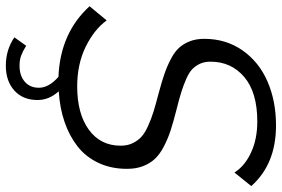

<svg xmlns="http://www.w3.org/2000/svg" viewBox="-178 -586 935 636"><g transform="rotate(90 289.0 -267.5)"><path d="M373 -652.8Q276.4 -652.8 225.6 -609.6Q174.8 -566.4 174.8 -498Q174.8 -478 181.6 -463.1Q188.5 -448.2 199.5 -437.5Q210.4 -426.8 232.4 -417.2Q254.4 -407.7 276.1 -400.9Q297.9 -394 335 -384.8Q375.5 -374.5 403.1 -365.5Q430.7 -356.4 456.3 -343Q481.9 -329.6 497.1 -313.2Q512.2 -296.9 521 -273.9Q529.8 -251 529.8 -221.2Q529.8 -168.5 510 -126.5Q490.2 -84.5 455.1 -57.1Q419.9 -29.8 374 -14.2Q328.1 1.5 272.9 4.9Q301.8 36.6 301.8 75.2Q301.8 123.5 270.5 151.9Q239.3 180.2 188 180.2Q135.7 180.2 94.2 151.9L122.1 112.8Q140.1 124 154.5 129.4Q168.9 134.8 188 134.8Q221.2 134.8 241.2 117.4Q261.2 100.1 261.2 70.8Q261.2 37.6 225.1 5.9Q79.6 0 -8.8 -97.2L38.1 -153.8Q68.4 -112.3 125.7 -84.2Q183.1 -56.2 256.8 -56.2Q347.2 -56.2 400.1 -94.7Q453.1 -133.3 453.1 -200.2Q453.1 -222.2 445.1 -239.3Q437 -256.3 424.3 -268.3Q411.6 -280.3 387.7 -291Q363.8 -301.8 340.1 -309.1Q316.4 -316.4 278.8 -326.2Q240.7 -336.4 215.3 -345.2Q189.9 -354 166 -366.5Q142.1 -378.9 128.7 -393.8Q115.2 -408.7 107.2 -429.4Q99.1 -450.2 99.1 -477.1Q99.1 -548.8 137.2 -603.5Q175.3 -658.2 240.2 -686.5Q305.2 -714.8 386.2 -714.8Q514.2 -714.8 586.9 -632.8L542 -577.1Q520.5 -611.3 475.8 -632.1Q431.2 -652.8 373 -652.8Z"/></g></svg>

Font: Rawline
Style: Italic
Weight: 400
Italic angle: -12°
Designer: Matt McInerney, Pablo Impallari, Rodrigo Fuenzalida
Foundry: Matt McInerney, Pablo Impallari, Rodrigo Fuenzalida
Version: Version 4.020;PS 004.020;hotconv 1.0.88;makeotf.lib2.5.64775